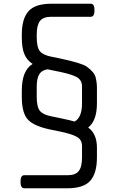

<svg xmlns="http://www.w3.org/2000/svg" viewBox="-20 -790 630 1030"><path d="M420 54V-6Q420 -40 393 -55.5Q366 -71 304 -84L255 -94Q165 -112 131 -147Q97 -182 97 -270V-304Q97 -412 155 -447Q124 -467 110.5 -500Q97 -533 97 -590V-604Q97 -690 133 -730Q169 -770 255 -770H467Q487 -770 487 -735Q487 -700 467 -700H255Q212 -700 194.5 -677.5Q177 -655 177 -604V-592Q177 -537 193.5 -516Q210 -495 255 -486L304 -476Q421 -451 446 -432Q486 -403 493 -375Q500 -347 500 -318V-236Q500 -142 453 -106Q500 -72 500 2V54Q500 140 464 180Q428 220 342 220H110Q90 220 90 185Q90 150 110 150H342Q385 150 402.5 127.5Q420 105 420 54ZM420 -236V-326Q420 -360 393 -375.5Q366 -391 304 -404L255 -414Q239 -418 234 -418Q203 -413 190 -390.5Q177 -368 177 -324V-272Q177 -217 193.5 -196Q210 -175 255 -166L304 -156Q361 -144 380 -138Q420 -159 420 -236Z"/></svg>

Font: Offside
Style: Regular
Weight: 400
Designer: Eduardo Rodriguez Tunni
Foundry: Eduardo Rodriguez Tunni
Version: Version 1.001